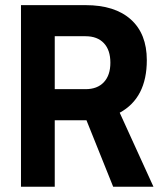

<svg xmlns="http://www.w3.org/2000/svg" viewBox="-20 -713 626 733"><path d="M60.1 0V-693.4H306.6Q418.5 -693.4 479.5 -638.7Q540.5 -584 540.5 -483.4Q540.5 -338.9 437 -282.7L565.9 0H412.1L310.1 -253.9Q308.6 -253.9 306.6 -253.9H189V0ZM189 -372.6H306.6Q351.6 -372.6 376.5 -399.2Q401.4 -425.8 401.4 -473.6Q401.4 -522 376.5 -548.3Q351.6 -574.7 306.6 -574.7H189Z"/></svg>

Font: Cascadia Code NF
Style: Bold
Weight: 700
Monospace: yes
Designer: Aaron Bell
Foundry: Saja Typeworks
Version: Version 2404.023; ttfautohint (v1.8.4)